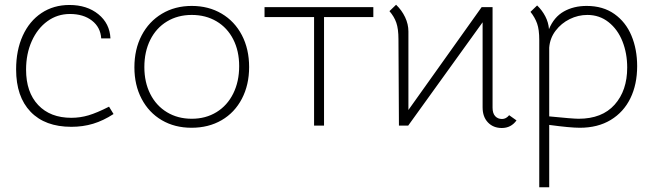

<svg xmlns="http://www.w3.org/2000/svg" viewBox="-20 -530 2756 810"><path d="M48 -237Q48 -318 76 -379.5Q104 -441 155 -475Q206 -509 273 -509Q347 -509 395 -470Q443 -431 446 -368H407Q404 -415 368 -443Q332 -471 275 -471Q222 -471 180 -440.5Q138 -410 114 -356.5Q90 -303 90 -236Q90 -141 141 -87Q192 -33 281 -33Q318 -33 353.5 -43.5Q389 -54 440 -80L459 -49Q416 -21 373 -8Q330 5 281 5Q170 5 109 -58.5Q48 -122 48 -237Z M547 -246Q547 -322 577.5 -380.5Q608 -439 663 -472Q718 -505 789 -505Q860 -505 915 -472.5Q970 -440 1000.5 -381.5Q1031 -323 1031 -247Q1031 -172 1000.5 -113.5Q970 -55 915 -23Q860 9 788 9Q717 9 662.5 -23Q608 -55 577.5 -113Q547 -171 547 -246ZM989 -251Q989 -315 964 -364Q939 -413 893.5 -440Q848 -467 789 -467Q730 -467 684.5 -439.5Q639 -412 614 -362Q589 -312 589 -247Q589 -183 614 -133.5Q639 -84 684.5 -56.5Q730 -29 789 -29Q848 -29 893.5 -57Q939 -85 964 -135.5Q989 -186 989 -251Z M1305 -458H1096V-500H1555V-458H1347V0H1305Z M2012 -500H2058V-76Q2058 -52 2069 -40Q2080 -28 2098 -28Q2115 -28 2128 -44L2159 -22Q2136 10 2097 10Q2061 10 2038.5 -13.5Q2016 -37 2016 -77V-436L1702 0H1663L1661 -364Q1661 -408 1652 -434Q1643 -460 1623 -483L1651 -510Q1675 -487 1689 -457.5Q1703 -428 1703 -397V-66Z M2668 -251Q2668 -174 2639.5 -115.5Q2611 -57 2556.5 -24Q2502 9 2426 9Q2386 9 2297 -3V260H2255V-361Q2255 -405 2246 -430.5Q2237 -456 2218 -480L2246 -507Q2267 -487 2280.5 -461Q2294 -435 2296 -407Q2317 -458 2358.5 -481.5Q2400 -505 2455 -505Q2524 -505 2572 -471Q2620 -437 2644 -379.5Q2668 -322 2668 -251ZM2626 -245Q2626 -305 2606 -355.5Q2586 -406 2547.5 -436.5Q2509 -467 2458 -467Q2419 -467 2383.5 -449.5Q2348 -432 2324 -400.5Q2300 -369 2297 -329V-39Q2397 -29 2421 -29Q2520 -29 2573 -88.5Q2626 -148 2626 -245Z"/></svg>

Font: Bellota Light
Style: Regular
Weight: 300
Designer: Kemie Guaida
Foundry: Kemie Guaida
Version: Version 4.001